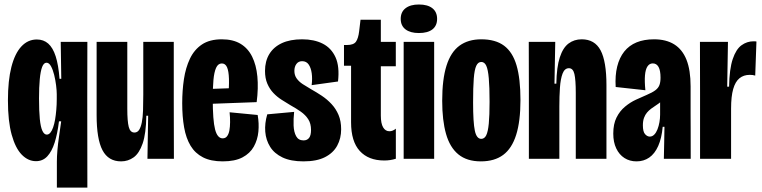

<svg xmlns="http://www.w3.org/2000/svg" viewBox="-20 -717 3441 867"><path d="M236.8 130V13Q236.8 -10.3 239.2 -38.2Q241.5 -66 246.3 -98.8Q251.2 -131.7 256.3 -169.2H246.3Q239.5 -113.5 226.8 -73.2Q214 -33 193.6 -11.1Q173.2 10.8 142.5 10.8Q107 10.8 78.2 -18.6Q49.5 -48 32.7 -108.8Q15.8 -169.5 15.8 -264Q15.8 -353.3 31.4 -414.4Q47 -475.5 76.4 -507.1Q105.8 -538.7 146.3 -538.7Q176.7 -538.7 197.8 -520.2Q218.8 -501.7 231.4 -462.8Q244 -424 248.8 -361.2H256.7L254.2 -528H374.5L374 -276L374.5 130ZM191.3 -109.2Q200.2 -109.2 207.3 -117.7Q214.5 -126.2 219.9 -141.7Q225.3 -157.2 228.8 -177.2Q232.2 -197.2 234.2 -221Q236.3 -244.8 236.3 -269.8V-291.8Q236.3 -307.5 233.3 -331.7Q230.3 -355.8 224.6 -379Q218.8 -402.2 210.2 -418Q201.5 -433.8 190 -433.8Q177.7 -433.8 170.3 -414.7Q163 -395.5 159.6 -359.5Q156.2 -323.5 156.2 -272.7Q156.2 -215.8 159.8 -179.4Q163.5 -143 171.5 -126.1Q179.5 -109.2 191.3 -109.2Z M526.8 11.7Q469.3 11.7 442.8 -38.7Q416.3 -89 416.3 -197V-528H554.8V-226Q554.8 -169.2 561.4 -143.8Q568 -118.5 587 -118.5Q600.5 -118.5 608.2 -130.5Q616 -142.5 620.4 -164.4Q624.8 -186.3 625.9 -218.1Q627 -249.8 627 -289.5V-528H764.7V-252.5L765.3 0H645.8L649 -194.3H640.8Q639.5 -113.8 624.2 -69.2Q608.8 -24.7 583.6 -6.5Q558.3 11.7 526.8 11.7Z M985.7 11.7Q932 11.7 896.6 -6.5Q861.2 -24.7 840.6 -58.8Q820 -93 811.4 -141.8Q802.8 -190.5 802.8 -250.8Q802.8 -307.8 810.5 -359.3Q818.2 -410.8 837.6 -451.8Q857 -492.7 891.8 -516.1Q926.7 -539.5 981.7 -539.5Q1032.5 -539.5 1066.2 -519.2Q1099.8 -499 1118.5 -461.3Q1137.2 -423.7 1142.2 -371.4Q1147.2 -319.2 1139 -255.8L894.3 -246.8V-314.2L1025.3 -318.8L1009.8 -270Q1015 -325.3 1013.9 -360.8Q1012.8 -396.3 1005.2 -413.4Q997.5 -430.5 981.7 -430.5Q964.7 -430.5 955.8 -410.8Q947 -391.2 943.8 -355.6Q940.7 -320 940.7 -271.3Q940.7 -173 951.2 -132.7Q961.7 -92.3 985.5 -92.3Q998.2 -92.3 1005.4 -101.9Q1012.7 -111.5 1015.8 -127.8Q1018.8 -144 1019 -165.3Q1019.2 -186.7 1016.8 -210L1143.5 -197.8Q1150.3 -160.2 1146.8 -122.8Q1143.2 -85.5 1126.1 -54.9Q1109 -24.3 1074.9 -6.3Q1040.8 11.7 985.7 11.7Z M1350.2 11.7Q1293 11.7 1255.8 -6Q1218.7 -23.7 1199.8 -54.1Q1180.8 -84.5 1177.8 -122.2Q1174.8 -159.8 1186.8 -200.7L1308.2 -211.8Q1304.7 -180 1305.8 -150.2Q1307 -120.5 1317.4 -101.8Q1327.8 -83 1350.7 -83Q1367 -83 1375.8 -94.4Q1384.5 -105.8 1384.5 -130Q1384.5 -158.8 1372.1 -178.2Q1359.7 -197.7 1338.6 -212.6Q1317.5 -227.5 1291.3 -242Q1272 -253.5 1251.8 -266.4Q1231.5 -279.3 1214.6 -297Q1197.7 -314.7 1187.2 -339.1Q1176.7 -363.5 1176.7 -396.8Q1176.7 -440.8 1196.1 -472.8Q1215.5 -504.8 1252.8 -522.2Q1290 -539.5 1344.5 -539.5Q1398.5 -539.5 1437.4 -519.8Q1476.3 -500 1495.2 -458.2Q1514 -416.5 1506.3 -349L1387.3 -332.5Q1391 -361.7 1387.6 -386.2Q1384.2 -410.8 1373.8 -425.8Q1363.5 -440.7 1344.3 -440.7Q1327.7 -440.7 1318.5 -428.2Q1309.3 -415.8 1309.3 -396.8Q1309.3 -377.3 1319.5 -362.9Q1329.7 -348.5 1346.9 -337.2Q1364.2 -326 1385.2 -313.8Q1408.8 -300.7 1433 -284.6Q1457.2 -268.5 1477 -247.2Q1496.8 -226 1508.7 -198.1Q1520.5 -170.2 1520.5 -133Q1520.5 -92 1502.6 -59.1Q1484.7 -26.2 1447.4 -7.3Q1410.2 11.7 1350.2 11.7Z M1715 7.7Q1643.8 7.7 1604.6 -35.3Q1565.3 -78.3 1565.3 -164.8V-420.2H1533.3V-513.8H1546.7Q1577.2 -513.8 1587.6 -529Q1598 -544.2 1601.7 -575.3L1608 -628H1699.7V-528H1767.3V-417.7H1699.7V-195.3Q1699.7 -159.3 1710.1 -141.8Q1720.5 -124.3 1738.5 -124.3Q1746 -124.3 1753.2 -127.2Q1760.3 -130 1767.5 -136V-0.2Q1754.8 3.8 1741.8 5.8Q1728.8 7.7 1715 7.7Z M1802.8 0V-528H1940.5V0ZM1871.5 -567.8Q1833 -567.8 1811.2 -584.3Q1789.5 -600.8 1789.5 -631.8Q1789.5 -663 1811.2 -679.8Q1833 -696.7 1871.5 -696.7Q1911.2 -696.7 1932.5 -679.8Q1953.8 -663 1953.8 -631.8Q1953.8 -600.7 1932.5 -584.2Q1911.2 -567.8 1871.5 -567.8Z M2151.3 11.7Q2088.3 11.7 2049.8 -19.9Q2011.3 -51.5 1994.1 -112.4Q1976.8 -173.3 1976.8 -261.8Q1976.8 -358.8 1996.2 -420.3Q2015.5 -481.8 2054.8 -510.7Q2094.2 -539.5 2153.2 -539.5Q2217.2 -539.5 2256 -510.8Q2294.8 -482 2312.5 -421.8Q2330.2 -361.7 2330.2 -265.3Q2330.2 -169.3 2310.8 -108Q2291.5 -46.7 2252.2 -17.5Q2213 11.7 2151.3 11.7ZM2153.2 -90Q2167.7 -90 2175.7 -106.2Q2183.7 -122.5 2187.2 -159.2Q2190.7 -195.8 2190.7 -257.2Q2190.7 -324 2187.2 -363.3Q2183.8 -402.7 2175.9 -419.9Q2168 -437.2 2153.3 -437.2Q2138.7 -437.2 2130.6 -419.8Q2122.5 -402.5 2119.4 -362.7Q2116.3 -322.8 2116.3 -255Q2116.3 -163.8 2124.2 -126.9Q2132 -90 2153.2 -90Z M2368.2 0V-312.5L2367.7 -528H2487.3L2483.8 -339.3H2492.2Q2493.5 -414.2 2507.8 -457.8Q2522 -501.5 2547.3 -520.5Q2572.7 -539.5 2606.8 -539.5Q2665.5 -539.5 2692 -489.8Q2718.5 -440 2718.5 -332.3V0H2580V-297.5Q2580 -356.5 2573.8 -382.8Q2567.7 -409 2549 -409Q2529.7 -409 2520.4 -384.8Q2511.2 -360.5 2508.5 -321.3Q2505.8 -282.2 2505.8 -236.3V0Z M2854.3 11.7Q2823.5 11.7 2799.8 -3.4Q2776.2 -18.5 2762.8 -46.6Q2749.3 -74.7 2749.3 -113.7Q2749.3 -157.2 2764.1 -186.5Q2778.8 -215.8 2802.2 -235.2Q2825.5 -254.7 2851.7 -266.8Q2877.8 -279 2899.8 -288.2Q2925.8 -299.2 2939.4 -309.5Q2953 -319.8 2957.8 -333.1Q2962.7 -346.3 2962.7 -366.3Q2962.7 -398.5 2953.8 -414.6Q2944.8 -430.7 2927.8 -430.7Q2912.7 -430.7 2903.8 -417.2Q2894.8 -403.8 2892.5 -377Q2890.2 -350.2 2894.3 -309.5L2760.2 -324.2Q2757 -376.2 2767 -416.5Q2777 -456.8 2798.9 -484.3Q2820.8 -511.8 2854.6 -525.7Q2888.3 -539.5 2933.5 -539.5Q2987.7 -539.5 3024.5 -516.7Q3061.3 -493.8 3079.9 -447.2Q3098.5 -400.5 3098.5 -327V-201.8Q3098.7 -168.3 3098.8 -134.7Q3098.8 -101 3098.9 -67.3Q3099 -33.7 3099 0H2977.7Q2978.5 -36.3 2979.2 -72.2Q2979.8 -108.2 2980.5 -144.5H2972.5Q2967.8 -92.7 2952.2 -57.7Q2936.5 -22.7 2911.7 -5.5Q2886.8 11.7 2854.3 11.7ZM2914.2 -100.2Q2925.5 -100.2 2934.2 -109Q2943 -117.8 2948.9 -132.9Q2954.8 -148 2957.8 -165.4Q2960.8 -182.8 2960.8 -199.3V-263L2983.8 -279.5Q2975.8 -267.2 2965.2 -258.2Q2954.5 -249.2 2942.9 -241.8Q2931.3 -234.5 2920.6 -226.4Q2909.8 -218.3 2901.7 -208.8Q2893.5 -199.2 2888.2 -185.1Q2883 -171 2883 -151.3Q2883 -122.2 2892.9 -111.2Q2902.8 -100.2 2914.2 -100.2Z M3141.2 0V-287.5L3140.7 -528H3267.2L3263.8 -325.7H3272.2Q3273.7 -406 3288.8 -450.5Q3303.8 -495 3328.6 -512.8Q3353.3 -530.5 3382.7 -530.5Q3386.3 -530.5 3389.2 -530.5Q3392.2 -530.5 3395.8 -529.5L3390.3 -375.7Q3385.2 -377.3 3378.8 -378.2Q3372.5 -379 3365.7 -379Q3337.8 -379 3319 -363.5Q3300.2 -348 3290.8 -314.8Q3281.3 -281.7 3281.3 -226.5V0Z"/></svg>

Font: Bricolage Grotesque 96pt ExtraBold Condensed
Style: Regular
Weight: 800
Width: 3
Version: Version 1.001;gftools[0.9.33.dev8+g029e19f]